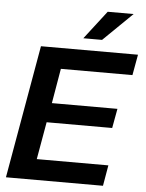

<svg xmlns="http://www.w3.org/2000/svg" viewBox="-61 -974 776 1023"><g transform="rotate(5 327.0 -463.0)"><path d="M528.8 0H9.8L134.8 -711.9H653.8L633.8 -601.1H251L219.2 -415H569.8L550.8 -311H200.2L165 -110.8H547.9ZM456.1 -773.9H356L473.1 -925.8H611.8Z"/></g></svg>

Font: Creato Display
Style: Bold Italic
Weight: 700
Italic angle: -10°
Version: Version 1.000